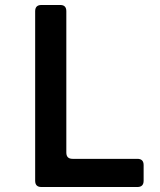

<svg xmlns="http://www.w3.org/2000/svg" viewBox="-20 -750 640 770"><path d="M146 0Q121 0 121 -25V-705Q121 -730 146 -730H222Q246 -730 246 -705V-138Q246 -113 271 -113H531Q556 -113 556 -88V-25Q556 0 531 0Z"/></svg>

Font: Pitagon Sans Mono
Style: Bold
Weight: 700
Monospace: yes
Designer: Travis Tran
Foundry: Pitagon
Version: Version 1.001; ttfautohint (v1.8.4.7-5d5b);gftools[0.9.26]